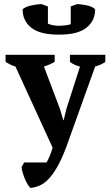

<svg xmlns="http://www.w3.org/2000/svg" viewBox="-20 -725 540 941"><path d="M55.7 -398.9Q42 -402.8 30.8 -408.4Q19.5 -414.1 7.3 -421.4V-456.5H248V-422.4Q228 -409.2 195.3 -398.9L274.4 -189.5L290.5 -135.7H292L305.2 -190.4L372.1 -398.9Q345.2 -404.8 322.8 -421.4V-456.5H496.1V-421.4Q486.3 -414.6 474.6 -409.2Q462.9 -403.8 446.3 -398.9L303.2 0Q280.8 58.6 259 95.7Q237.3 132.8 216.1 154.3Q194.8 175.8 173.1 184.8Q151.4 193.8 128.9 196.3Q122.6 189.9 115.2 178Q107.9 166 101.8 151.4Q95.7 136.7 91.3 121.3Q86.9 106 85.9 93.3L98.6 71.3H208Q211.9 64.9 215.3 58.1Q218.8 51.3 221.7 43.9Q225.1 36.6 229.5 24.9Q233.9 13.2 237.8 -1.5ZM269.5 -555.2Q175.8 -555.2 133.3 -589.1Q90.8 -623 90.8 -679.7Q104.5 -691.4 129.9 -697.5Q155.3 -703.6 182.6 -705.1L214.8 -693.4V-608.9Q238.3 -598.6 270.5 -598.6Q279.8 -598.6 296.4 -600.3Q313 -602.1 326.7 -606V-693.4L358.4 -705.1Q384.3 -703.6 408.7 -698Q433.1 -692.4 446.3 -679.7Q446.3 -623 403.6 -589.1Q360.8 -555.2 269.5 -555.2Z"/></svg>

Font: PT Astra Serif
Style: Bold
Weight: 700
Designer: A.Korolkova, I. Chaeva
Foundry: ParaType Ltd
Version: Version 1.002